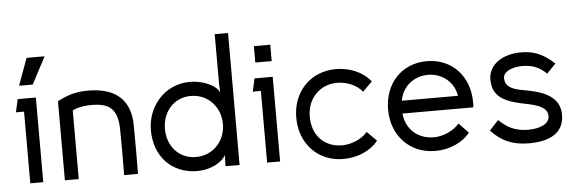

<svg xmlns="http://www.w3.org/2000/svg" viewBox="-49 -888 3182 1062"><g transform="rotate(-5 1542.5 -356.5)"><path d="M154 -470H53L37 -398H82V0H154ZM67 -543H143L222 -693H122Z M351 0V-380C369 -393 409 -402 458 -402C559 -402 602 -365 603 -250C604 -165 604 -85 603 0H680C681 -95 681 -176 680 -271C679 -392 617 -483 445 -483C376 -483 332 -469 274 -439V0Z M1008 -404C1106 -404 1172 -326 1172 -234C1172 -143 1106 -65 1008 -65C913 -65 850 -140 850 -234C850 -329 913 -404 1008 -404ZM772 -234C772 -87 868 13 1010 13C1081 13 1148 -22 1168 -63L1166 -11V0H1244V-733H1170V-461L1172 -409C1152 -454 1075 -482 1010 -482C869 -482 772 -366 772 -234Z M1380 -648V-557H1471V-648ZM1352 -398H1397V0H1469V-470H1368Z M2013 -68 1960 -121C1930 -84 1870 -59 1820 -59C1723 -59 1654 -124 1654 -233C1654 -335 1727 -406 1820 -406C1873 -406 1930 -383 1960 -344L2013 -397C1969 -452 1897 -482 1820 -482C1683 -482 1579 -381 1579 -233C1579 -88 1679 17 1820 17C1895 17 1970 -13 2013 -68Z M2523 -68 2470 -123C2440 -86 2380 -59 2330 -59C2242 -59 2176 -113 2166 -205H2560C2561 -214 2561 -224 2561 -233C2561 -381 2462 -482 2325 -482C2188 -482 2089 -381 2089 -233C2089 -88 2189 17 2330 17C2405 17 2480 -13 2523 -68ZM2169 -276C2182 -354 2246 -406 2325 -406C2404 -406 2468 -354 2481 -276Z M2850 20C2962 20 3045 -18 3045 -122C3045 -211 2973 -251 2874 -270L2837 -277C2779 -288 2743 -305 2743 -352C2743 -385 2790 -409 2848 -409C2899 -409 2941 -397 2983 -355L3033 -407C2966 -469 2913 -485 2847 -485C2745 -485 2667 -432 2667 -350C2667 -261 2724 -226 2827 -204L2865 -196C2925 -183 2970 -165 2970 -121C2970 -76 2915 -55 2851 -55C2780 -55 2733 -81 2690 -123L2640 -69C2698 -6 2762 20 2850 20Z"/></g></svg>

Font: Kreadon Medium
Style: Regular
Weight: 500
Designer: kohakuno
Foundry: StudioGnu
Version: Version 1.000;Glyphs 3.1.2 (3151)